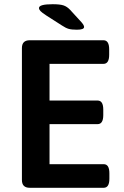

<svg xmlns="http://www.w3.org/2000/svg" viewBox="-20 -891 586 911"><path d="M345 -750Q320 -750 306 -754Q292 -758 274 -770L199 -818Q179 -831 172 -838.5Q165 -846 165 -853Q165 -871 230 -871Q264 -871 281 -865.5Q298 -860 313 -844L367 -785Q379 -771 379 -763Q379 -750 345 -750ZM121 0Q84 0 84 -37V-663Q84 -700 121 -700H471Q498 -700 498 -657V-631Q498 -588 471 -588H215V-414H443Q470 -414 470 -371V-345Q470 -302 443 -302H215V-112H472Q499 -112 499 -69V-43Q499 0 472 0Z"/></svg>

Font: Asap SemiBold
Style: Regular
Weight: 600
Designer: Pablo Cosgaya
Foundry: Omnibus-Type
Version: Version 3.001; ttfautohint (v1.8.3)